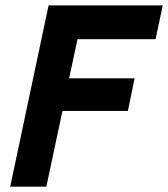

<svg xmlns="http://www.w3.org/2000/svg" viewBox="-20 -696 627 716"><path d="M269 -549.8 237.8 -403.8H481.9L457 -282.2H212.9L152.8 0H18.1L161.1 -675.8H586.9L560.1 -549.8Z"/></svg>

Font: Lorenzo Sans
Style: Bold Italic
Weight: 700
Italic angle: -12°
Foundry: Intel Corporation
Version: Version 1.00; ttfautohint (v1.5)